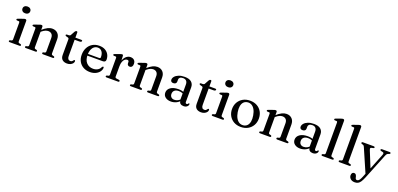

<svg xmlns="http://www.w3.org/2000/svg" viewBox="19 -1936 6992 3375"><g transform="rotate(20 3515.0 -249.0)"><path d="M211.5 -450.5V-69.5Q211.5 -56 216.8 -49Q222 -42 232 -39.5L254.5 -34.5Q263.5 -32 267.8 -27.8Q272 -23.5 272 -16.5Q272 -9 266.2 -4.5Q260.5 0 249 0H67.5Q56.5 0 50.8 -4.5Q45 -9 45 -16.5Q45 -23 49.2 -27.2Q53.5 -31.5 62.5 -34L86 -39.5Q96 -42.5 101 -49Q106 -55.5 106 -69V-379Q106 -390.5 102.2 -395.5Q98.5 -400.5 90 -401.5L56 -403Q47.5 -404.5 43.8 -408Q40 -411.5 40 -417.5Q40 -424 44.2 -428.2Q48.5 -432.5 59.5 -436.5L142.5 -465.5Q158.5 -471.5 168.5 -474Q178.5 -476.5 185.5 -476.5Q198.5 -476.5 205 -469.5Q211.5 -462.5 211.5 -450.5ZM147.5 -569.5Q115 -569.5 95 -587.5Q75 -605.5 75 -633.5Q75 -662 95 -679.5Q115 -697 147.5 -697Q180.5 -697 200.8 -679.2Q221 -661.5 221 -633.5Q221 -605.5 200.8 -587.5Q180.5 -569.5 147.5 -569.5Z M513.5 -450.5V-69.5Q513.5 -56 518.8 -49.2Q524 -42.5 533.5 -39.5L556 -34.5Q571.5 -29 571.5 -17.5Q571.5 0 548.5 0H369.5Q358 0 352.5 -4.5Q347 -9 347 -16.5Q347 -23 351.2 -27.2Q355.5 -31.5 364.5 -34L388 -39.5Q398 -42.5 403 -49Q408 -55.5 408 -69V-379Q408 -390.5 404.2 -395.5Q400.5 -400.5 392 -401.5L358 -403Q349.5 -404.5 345.8 -408Q342 -411.5 342 -417.5Q342 -424 346.2 -428.2Q350.5 -432.5 361.5 -436.5L444.5 -465.5Q460 -471.5 470 -474Q480 -476.5 488 -476.5Q501 -476.5 507.2 -469.5Q513.5 -462.5 513.5 -450.5ZM499.5 -344 479.5 -364 501.5 -383Q561.5 -437 606.5 -458.8Q651.5 -480.5 692.5 -480.5Q756 -480.5 794.8 -440.8Q833.5 -401 833.5 -332.5V-71.5Q833.5 -56.5 839.2 -49.2Q845 -42 855.5 -39L876.5 -34Q885 -31.5 889.2 -27.2Q893.5 -23 893.5 -16.5Q893.5 -9 888.2 -4.5Q883 0 871 0H692Q668.5 0 668.5 -17.5Q668.5 -29 684 -34.5L707.5 -39.5Q718 -42.5 723 -49.8Q728 -57 728 -71.5V-316.5Q728 -366.5 703.2 -391.2Q678.5 -416 637.5 -416Q612.5 -416 583.2 -403.2Q554 -390.5 521 -362.5Z M996 -428.5 969.5 -435.5Q957 -439 952.2 -443.5Q947.5 -448 947.5 -454Q947.5 -462 953 -466Q958.5 -470 968 -470H999.5Q1013 -470 1021.2 -474.2Q1029.5 -478.5 1035.5 -490L1075.5 -563Q1083 -574.5 1090.5 -579.8Q1098 -585 1106 -585Q1115 -585 1119.8 -579.5Q1124.5 -574 1124.5 -564.5V-124Q1124.5 -89.5 1138.8 -71.2Q1153 -53 1178 -53Q1196.5 -53 1206.8 -59.2Q1217 -65.5 1222.8 -73.8Q1228.5 -82 1233.8 -88.2Q1239 -94.5 1247 -94.5Q1253 -94.5 1256.5 -90.5Q1260 -86.5 1260 -77Q1260 -55.5 1244.5 -36Q1229 -16.5 1201.8 -4Q1174.5 8.5 1139.5 8.5Q1084 8.5 1051.2 -20.2Q1018.5 -49 1018.5 -107V-399.5Q1018.5 -412 1013.5 -418.5Q1008.5 -425 996 -428.5ZM1077 -430.5V-470H1234.5Q1245 -470 1250.2 -466.2Q1255.5 -462.5 1255.5 -455Q1255.5 -444.5 1245 -437.5Q1234.5 -430.5 1211.5 -430.5Z M1772 -292.5Q1772 -269.5 1758.2 -257.2Q1744.5 -245 1718.5 -245H1398.5V-277H1639Q1664 -277 1664 -299Q1664 -366 1635 -403.5Q1606 -441 1557.5 -441Q1519.5 -441 1490.5 -419.2Q1461.5 -397.5 1445.2 -357.8Q1429 -318 1429 -264.5Q1429 -165 1476.5 -113.5Q1524 -62 1601.5 -62Q1651 -62 1687.5 -84.2Q1724 -106.5 1739 -143.5Q1745.5 -151.5 1749.8 -154.8Q1754 -158 1759 -158Q1766 -158 1769 -152Q1772 -146 1772 -138Q1769 -97 1742.2 -63Q1715.5 -29 1670.8 -8.8Q1626 11.5 1569 11.5Q1498.5 11.5 1444.8 -18Q1391 -47.5 1361 -101Q1331 -154.5 1331 -226Q1331 -299.5 1360.2 -356.8Q1389.5 -414 1443.2 -447.2Q1497 -480.5 1571.5 -480.5Q1633 -480.5 1678 -456.5Q1723 -432.5 1747.5 -390.2Q1772 -348 1772 -292.5Z M2006.5 -261Q2006.5 -332 2027.5 -381Q2048.5 -430 2082.2 -455.2Q2116 -480.5 2154 -480.5Q2199.5 -480.5 2224.5 -455.5Q2249.5 -430.5 2249.5 -386.5Q2249.5 -352 2234.8 -334.2Q2220 -316.5 2196.5 -316.5Q2173 -316.5 2160 -329.5Q2147 -342.5 2147 -366V-383Q2147 -400 2139 -408.2Q2131 -416.5 2113 -416.5Q2091 -416.5 2070.8 -399.5Q2050.5 -382.5 2037.2 -348Q2024 -313.5 2024 -261ZM2018.5 -450.5 2024 -334V-69.5Q2024 -57 2030 -50.2Q2036 -43.5 2050 -41.5L2095 -35.5Q2105.5 -34 2110.5 -29.5Q2115.5 -25 2115.5 -17Q2115.5 -9 2109.8 -4.5Q2104 0 2092.5 0H1880Q1868.5 0 1863 -4.5Q1857.5 -9 1857.5 -16.5Q1857.5 -23 1861.8 -27.2Q1866 -31.5 1875 -34L1898.5 -39.5Q1908.5 -42 1913.5 -48.8Q1918.5 -55.5 1918.5 -69V-378.5Q1918.5 -390 1914.8 -395Q1911 -400 1902.5 -401L1868.5 -402.5Q1860 -403.5 1856.2 -407.2Q1852.5 -411 1852.5 -416.5Q1852.5 -423 1856.8 -427.5Q1861 -432 1872 -435.5L1953.5 -464.5Q1973 -472 1982.8 -474.2Q1992.5 -476.5 1998.5 -476.5Q2008 -476.5 2012.8 -470.5Q2017.5 -464.5 2018.5 -450.5Z M2477 -450.5V-69.5Q2477 -56 2482.2 -49.2Q2487.5 -42.5 2497 -39.5L2519.5 -34.5Q2535 -29 2535 -17.5Q2535 0 2512 0H2333Q2321.5 0 2316 -4.5Q2310.5 -9 2310.5 -16.5Q2310.5 -23 2314.8 -27.2Q2319 -31.5 2328 -34L2351.5 -39.5Q2361.5 -42.5 2366.5 -49Q2371.5 -55.5 2371.5 -69V-379Q2371.5 -390.5 2367.8 -395.5Q2364 -400.5 2355.5 -401.5L2321.5 -403Q2313 -404.5 2309.2 -408Q2305.5 -411.5 2305.5 -417.5Q2305.5 -424 2309.8 -428.2Q2314 -432.5 2325 -436.5L2408 -465.5Q2423.5 -471.5 2433.5 -474Q2443.5 -476.5 2451.5 -476.5Q2464.5 -476.5 2470.8 -469.5Q2477 -462.5 2477 -450.5ZM2463 -344 2443 -364 2465 -383Q2525 -437 2570 -458.8Q2615 -480.5 2656 -480.5Q2719.5 -480.5 2758.2 -440.8Q2797 -401 2797 -332.5V-71.5Q2797 -56.5 2802.8 -49.2Q2808.5 -42 2819 -39L2840 -34Q2848.5 -31.5 2852.8 -27.2Q2857 -23 2857 -16.5Q2857 -9 2851.8 -4.5Q2846.5 0 2834.5 0H2655.5Q2632 0 2632 -17.5Q2632 -29 2647.5 -34.5L2671 -39.5Q2681.5 -42.5 2686.5 -49.8Q2691.5 -57 2691.5 -71.5V-316.5Q2691.5 -366.5 2666.8 -391.2Q2642 -416 2601 -416Q2576 -416 2546.8 -403.2Q2517.5 -390.5 2484.5 -362.5Z M3238 -61.5V-71.5L3231.5 -75V-360Q3231.5 -403.5 3209.8 -426.5Q3188 -449.5 3148 -449.5Q3110 -449.5 3091 -433.8Q3072 -418 3072 -396V-357Q3072 -333 3056.2 -320Q3040.5 -307 3012.5 -307Q2988 -307 2975 -319.5Q2962 -332 2962 -353.5Q2962 -384.5 2986.2 -413.5Q3010.5 -442.5 3056.5 -461.2Q3102.5 -480 3168 -480Q3253 -480 3294.5 -443.5Q3336 -407 3336 -345V-75Q3336 -58.5 3342.2 -51Q3348.5 -43.5 3359.5 -43.5Q3372 -43.5 3377.5 -49.2Q3383 -55 3386.5 -60.5Q3389 -63.5 3391.8 -66Q3394.5 -68.5 3398.5 -68.5Q3404 -68.5 3406.5 -64.8Q3409 -61 3409 -54.5Q3409 -40 3399 -24.8Q3389 -9.5 3370 1Q3351 11.5 3322.5 11.5Q3283 11.5 3260.5 -7.2Q3238 -26 3238 -61.5ZM2939.5 -104Q2939.5 -163.5 2992.8 -201.2Q3046 -239 3140 -239Q3174 -239 3202.5 -232.8Q3231 -226.5 3252.5 -217L3244.5 -189.5Q3224 -198 3202.2 -203.8Q3180.5 -209.5 3154.5 -209.5Q3105 -209.5 3077 -185.8Q3049 -162 3049 -121Q3049 -81 3071.8 -59.5Q3094.5 -38 3130 -38Q3163.5 -38 3194.5 -53.2Q3225.5 -68.5 3248 -97L3258.5 -73Q3228.5 -32.5 3181.8 -10.5Q3135 11.5 3083 11.5Q3019.5 11.5 2979.5 -19.8Q2939.5 -51 2939.5 -104Z M3503 -428.5 3476.5 -435.5Q3464 -439 3459.2 -443.5Q3454.5 -448 3454.5 -454Q3454.5 -462 3460 -466Q3465.5 -470 3475 -470H3506.5Q3520 -470 3528.2 -474.2Q3536.5 -478.5 3542.5 -490L3582.5 -563Q3590 -574.5 3597.5 -579.8Q3605 -585 3613 -585Q3622 -585 3626.8 -579.5Q3631.5 -574 3631.5 -564.5V-124Q3631.5 -89.5 3645.8 -71.2Q3660 -53 3685 -53Q3703.5 -53 3713.8 -59.2Q3724 -65.5 3729.8 -73.8Q3735.5 -82 3740.8 -88.2Q3746 -94.5 3754 -94.5Q3760 -94.5 3763.5 -90.5Q3767 -86.5 3767 -77Q3767 -55.5 3751.5 -36Q3736 -16.5 3708.8 -4Q3681.5 8.5 3646.5 8.5Q3591 8.5 3558.2 -20.2Q3525.5 -49 3525.5 -107V-399.5Q3525.5 -412 3520.5 -418.5Q3515.5 -425 3503 -428.5ZM3584 -430.5V-470H3741.5Q3752 -470 3757.2 -466.2Q3762.5 -462.5 3762.5 -455Q3762.5 -444.5 3752 -437.5Q3741.5 -430.5 3718.5 -430.5Z M4008.5 -450.5V-69.5Q4008.5 -56 4013.8 -49Q4019 -42 4029 -39.5L4051.5 -34.5Q4060.5 -32 4064.8 -27.8Q4069 -23.5 4069 -16.5Q4069 -9 4063.2 -4.5Q4057.5 0 4046 0H3864.5Q3853.5 0 3847.8 -4.5Q3842 -9 3842 -16.5Q3842 -23 3846.2 -27.2Q3850.5 -31.5 3859.5 -34L3883 -39.5Q3893 -42.5 3898 -49Q3903 -55.5 3903 -69V-379Q3903 -390.5 3899.2 -395.5Q3895.5 -400.5 3887 -401.5L3853 -403Q3844.5 -404.5 3840.8 -408Q3837 -411.5 3837 -417.5Q3837 -424 3841.2 -428.2Q3845.5 -432.5 3856.5 -436.5L3939.5 -465.5Q3955.5 -471.5 3965.5 -474Q3975.5 -476.5 3982.5 -476.5Q3995.5 -476.5 4002 -469.5Q4008.5 -462.5 4008.5 -450.5ZM3944.5 -569.5Q3912 -569.5 3892 -587.5Q3872 -605.5 3872 -633.5Q3872 -662 3892 -679.5Q3912 -697 3944.5 -697Q3977.5 -697 3997.8 -679.2Q4018 -661.5 4018 -633.5Q4018 -605.5 3997.8 -587.5Q3977.5 -569.5 3944.5 -569.5Z M4393 -480Q4466.5 -480 4522.8 -448.8Q4579 -417.5 4610.5 -362Q4642 -306.5 4642 -233.5Q4642 -163 4610 -107.5Q4578 -52 4521 -20.2Q4464 11.5 4389.5 11.5Q4316 11.5 4260 -20Q4204 -51.5 4172.2 -107.2Q4140.5 -163 4140.5 -235Q4140.5 -306 4172.5 -361.2Q4204.5 -416.5 4261.2 -448.2Q4318 -480 4393 -480ZM4428 -31.5Q4470 -37.5 4496.2 -65.8Q4522.5 -94 4531.2 -141.8Q4540 -189.5 4529 -254Q4518 -319 4493 -362Q4468 -405 4432.5 -424.2Q4397 -443.5 4354.5 -437Q4312.5 -431 4286.2 -402.8Q4260 -374.5 4251.5 -327Q4243 -279.5 4253.5 -214.5Q4264.5 -149.5 4289.5 -106.5Q4314.5 -63.5 4350 -44.5Q4385.5 -25.5 4428 -31.5Z M4895 -450.5V-69.5Q4895 -56 4900.2 -49.2Q4905.5 -42.5 4915 -39.5L4937.5 -34.5Q4953 -29 4953 -17.5Q4953 0 4930 0H4751Q4739.5 0 4734 -4.5Q4728.5 -9 4728.5 -16.5Q4728.5 -23 4732.8 -27.2Q4737 -31.5 4746 -34L4769.5 -39.5Q4779.5 -42.5 4784.5 -49Q4789.5 -55.5 4789.5 -69V-379Q4789.5 -390.5 4785.8 -395.5Q4782 -400.5 4773.5 -401.5L4739.5 -403Q4731 -404.5 4727.2 -408Q4723.5 -411.5 4723.5 -417.5Q4723.5 -424 4727.8 -428.2Q4732 -432.5 4743 -436.5L4826 -465.5Q4841.5 -471.5 4851.5 -474Q4861.5 -476.5 4869.5 -476.5Q4882.5 -476.5 4888.8 -469.5Q4895 -462.5 4895 -450.5ZM4881 -344 4861 -364 4883 -383Q4943 -437 4988 -458.8Q5033 -480.5 5074 -480.5Q5137.5 -480.5 5176.2 -440.8Q5215 -401 5215 -332.5V-71.5Q5215 -56.5 5220.8 -49.2Q5226.5 -42 5237 -39L5258 -34Q5266.5 -31.5 5270.8 -27.2Q5275 -23 5275 -16.5Q5275 -9 5269.8 -4.5Q5264.5 0 5252.5 0H5073.5Q5050 0 5050 -17.5Q5050 -29 5065.5 -34.5L5089 -39.5Q5099.5 -42.5 5104.5 -49.8Q5109.5 -57 5109.5 -71.5V-316.5Q5109.5 -366.5 5084.8 -391.2Q5060 -416 5019 -416Q4994 -416 4964.8 -403.2Q4935.5 -390.5 4902.5 -362.5Z M5656 -61.5V-71.5L5649.5 -75V-360Q5649.5 -403.5 5627.8 -426.5Q5606 -449.5 5566 -449.5Q5528 -449.5 5509 -433.8Q5490 -418 5490 -396V-357Q5490 -333 5474.2 -320Q5458.5 -307 5430.5 -307Q5406 -307 5393 -319.5Q5380 -332 5380 -353.5Q5380 -384.5 5404.2 -413.5Q5428.5 -442.5 5474.5 -461.2Q5520.5 -480 5586 -480Q5671 -480 5712.5 -443.5Q5754 -407 5754 -345V-75Q5754 -58.5 5760.2 -51Q5766.5 -43.5 5777.5 -43.5Q5790 -43.5 5795.5 -49.2Q5801 -55 5804.5 -60.5Q5807 -63.5 5809.8 -66Q5812.5 -68.5 5816.5 -68.5Q5822 -68.5 5824.5 -64.8Q5827 -61 5827 -54.5Q5827 -40 5817 -24.8Q5807 -9.5 5788 1Q5769 11.5 5740.5 11.5Q5701 11.5 5678.5 -7.2Q5656 -26 5656 -61.5ZM5357.5 -104Q5357.5 -163.5 5410.8 -201.2Q5464 -239 5558 -239Q5592 -239 5620.5 -232.8Q5649 -226.5 5670.5 -217L5662.5 -189.5Q5642 -198 5620.2 -203.8Q5598.5 -209.5 5572.5 -209.5Q5523 -209.5 5495 -185.8Q5467 -162 5467 -121Q5467 -81 5489.8 -59.5Q5512.5 -38 5548 -38Q5581.5 -38 5612.5 -53.2Q5643.5 -68.5 5666 -97L5676.5 -73Q5646.5 -32.5 5599.8 -10.5Q5553 11.5 5501 11.5Q5437.5 11.5 5397.5 -19.8Q5357.5 -51 5357.5 -104Z M6062 -711.5V-69.5Q6062 -56 6067 -49Q6072 -42 6082 -39.5L6104.5 -34.5Q6113.5 -32 6117.8 -27.8Q6122 -23.5 6122 -16.5Q6122 -9 6116.2 -4.5Q6110.5 0 6099 0H5918Q5906.5 0 5901 -4.5Q5895.5 -9 5895.5 -16.5Q5895.5 -23 5899.5 -27.2Q5903.5 -31.5 5912.5 -34L5936 -39.5Q5946 -42.5 5951 -49Q5956 -55.5 5956 -69V-640Q5956 -651.5 5952.2 -656.5Q5948.5 -661.5 5940 -662.5L5906 -664Q5897.5 -665.5 5893.8 -669Q5890 -672.5 5890 -678.5Q5890 -685 5894.2 -689.2Q5898.5 -693.5 5910 -697.5L5992.5 -727Q6008.5 -732.5 6018.5 -735Q6028.5 -737.5 6035.5 -737.5Q6048.5 -737.5 6055.2 -730.5Q6062 -723.5 6062 -711.5Z M6382 -711.5V-69.5Q6382 -56 6387 -49Q6392 -42 6402 -39.5L6424.5 -34.5Q6433.5 -32 6437.8 -27.8Q6442 -23.5 6442 -16.5Q6442 -9 6436.2 -4.5Q6430.5 0 6419 0H6238Q6226.5 0 6221 -4.5Q6215.5 -9 6215.5 -16.5Q6215.5 -23 6219.5 -27.2Q6223.5 -31.5 6232.5 -34L6256 -39.5Q6266 -42.5 6271 -49Q6276 -55.5 6276 -69V-640Q6276 -651.5 6272.2 -656.5Q6268.5 -661.5 6260 -662.5L6226 -664Q6217.5 -665.5 6213.8 -669Q6210 -672.5 6210 -678.5Q6210 -685 6214.2 -689.2Q6218.5 -693.5 6230 -697.5L6312.5 -727Q6328.5 -732.5 6338.5 -735Q6348.5 -737.5 6355.5 -737.5Q6368.5 -737.5 6375.2 -730.5Q6382 -723.5 6382 -711.5Z M6795 -59.5 6741 49 6547.5 -396Q6539 -416.5 6529.5 -423.8Q6520 -431 6498 -435.5Q6488.5 -438 6484.8 -442.2Q6481 -446.5 6481 -453.5Q6481 -461 6487 -465.5Q6493 -470 6503 -470H6704.5Q6715 -470 6721 -465.8Q6727 -461.5 6727 -453.5Q6727 -447 6722.8 -442.5Q6718.5 -438 6708 -436L6687 -432.5Q6662.5 -428 6658.5 -416.8Q6654.5 -405.5 6666.5 -376.5ZM6709.5 97 6749.5 -2.5 6763 -30 6900 -372.5Q6911.5 -401.5 6907.5 -414Q6903.5 -426.5 6878.5 -431L6856.5 -435Q6846 -437.5 6841.8 -442Q6837.5 -446.5 6837.5 -453.5Q6837.5 -461.5 6843.5 -465.8Q6849.5 -470 6859.5 -470H7003Q7013.5 -470 7019.2 -465.5Q7025 -461 7025 -453.5Q7025 -447.5 7021 -443Q7017 -438.5 7006.5 -435.5Q6983 -429.5 6971.8 -419.2Q6960.5 -409 6950 -383.5L6758.5 92Q6734.5 150.5 6712.5 183Q6690.5 215.5 6665.5 228Q6640.5 240.5 6607 240.5Q6555.5 240.5 6526.2 213.2Q6497 186 6497 148Q6497 120.5 6509.8 105Q6522.5 89.5 6544 89.5Q6564.5 89.5 6575.8 102.8Q6587 116 6593 138L6597 155Q6600 173.5 6609 182Q6618 190.5 6630.5 190.5Q6644 190.5 6656 183Q6668 175.5 6681 155.2Q6694 135 6709.5 97Z"/></g></svg>

Font: Fraunces 11pt
Style: Regular
Weight: 400
Version: Version 1.000;[b76b70a41]